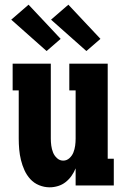

<svg xmlns="http://www.w3.org/2000/svg" viewBox="-20 -792 540 820"><path d="M192 8Q169 8 147 -1Q125 -10 109.5 -27Q94 -44 84.5 -65Q75 -86 69.5 -108.5Q64 -131 62 -154Q60 -177 60 -200V-406H34V-520H197V-200Q197 -185 199 -170Q201 -155 206.5 -141Q212 -127 223.5 -116.5Q235 -106 250 -106Q265 -106 276.5 -116.5Q288 -127 293.5 -141Q299 -155 301 -170Q303 -185 303 -200V-406H276V-520H440V-114H466V0H303V-73Q296 -56 285.5 -41Q275 -26 260.5 -14.5Q246 -3 228 2.5Q210 8 192 8ZM349 -574 198 -708 272 -772 409 -626ZM179 -574 28 -708 102 -772 239 -626Z"/></svg>

Font: Iosevka Curly Slab Heavy
Style: Regular
Weight: 900
Monospace: yes
Designer: Belleve Invis
Foundry: Belleve Invis
Version: Version 22.1.2; ttfautohint (v1.8.4)